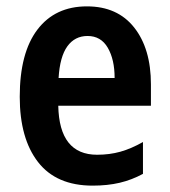

<svg xmlns="http://www.w3.org/2000/svg" viewBox="-20 -573 533 603"><path d="M253 -553Q349 -553 401.5 -486.5Q454 -420 454 -308V-241H163Q166 -87 285 -87Q324 -87 358 -96.5Q392 -106 429 -127V-27Q394 -8 356 1Q318 10 271 10Q157 10 99.5 -64Q42 -138 42 -269Q42 -407 97.5 -480Q153 -553 253 -553ZM255 -460Q215 -460 191.5 -427.5Q168 -395 164 -328H340Q340 -386 318.5 -423Q297 -460 255 -460Z"/></svg>

Font: Noto Sans Bengali Condensed SemiBold
Style: Regular
Weight: 600
Width: 3
Designer: Joana Ranito - Universal Thirst; Jelle Bosma - Monotype Design Team
Foundry: Universal Thirst ehf.
Version: Version 3.000; ttfautohint (v1.8.4.7-5d5b)